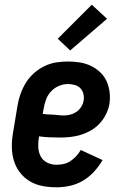

<svg xmlns="http://www.w3.org/2000/svg" viewBox="-20 -790 540 818"><path d="M221 8Q190 8 161 2.5Q132 -3 107.5 -17.5Q83 -32 65.5 -54.5Q48 -77 39.5 -104.5Q31 -132 30.5 -162Q30 -192 35 -222L55 -342Q59 -367 68 -391.5Q77 -416 91 -438.5Q105 -461 125.5 -479Q146 -497 170 -508.5Q194 -520 219 -524Q244 -528 269 -528Q295 -528 320 -524Q345 -520 367 -509.5Q389 -499 406.5 -482.5Q424 -466 434 -444Q444 -422 447 -397Q450 -372 446 -346Q442 -324 431.5 -303Q421 -282 405 -264.5Q389 -247 368.5 -235Q348 -223 325.5 -216Q303 -209 280.5 -206.5Q258 -204 236 -204Q213 -204 191 -205Q169 -206 146 -209V-207Q142 -185 143 -163.5Q144 -142 153 -124.5Q162 -107 180.5 -97.5Q199 -88 221 -88Q236 -88 251.5 -91.5Q267 -95 280.5 -104Q294 -113 305 -125Q316 -137 324 -151L417 -108Q402 -82 381 -59Q360 -36 334 -20.5Q308 -5 278.5 1.5Q249 8 221 8ZM251 -298Q265 -298 279 -301.5Q293 -305 305 -313Q317 -321 325.5 -334Q334 -347 336 -360Q339 -375 335.5 -389.5Q332 -404 322.5 -414Q313 -424 298.5 -428Q284 -432 269 -432Q250 -432 231 -424Q212 -416 197.5 -400.5Q183 -385 176 -365.5Q169 -346 166 -327L162 -305Q173 -303 184.5 -302.5Q196 -302 207 -301.5Q218 -301 229 -299.5Q240 -298 251 -298ZM279 -575 226 -625 371 -770 436 -710Z"/></svg>

Font: Iosevka Curly Slab
Style: Bold Italic
Weight: 700
Italic angle: -9°
Monospace: yes
Designer: Belleve Invis
Foundry: Belleve Invis
Version: Version 22.1.2; ttfautohint (v1.8.4)